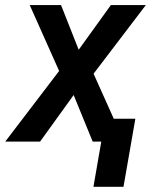

<svg xmlns="http://www.w3.org/2000/svg" viewBox="-55 -548 598 743"><path d="M181.2 -528.3H60.1L173.8 -273.4L-34.7 0H100.1L230 -180.2L303.7 0H336.9L306.6 174.8H422.9L468.8 -88.4H385.3L307.1 -262.7L509.3 -528.3H374L249.5 -355.5Z"/></svg>

Font: Roboto Medium
Style: Italic
Weight: 500
Italic angle: -12°
Designer: Google
Version: Version 2.137; 2017